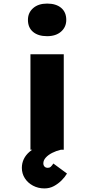

<svg xmlns="http://www.w3.org/2000/svg" viewBox="-20 -836 526 1072"><path d="M150 0V-533H336V0ZM243 -634Q193 -634 164.5 -658Q136 -682 136 -725Q136 -765 165 -790.5Q194 -816 243 -816Q293 -816 321.5 -792Q350 -768 350 -725Q350 -685 321 -659.5Q292 -634 243 -634ZM228 216Q193 216 164 200.5Q135 185 118.5 159Q102 133 102 101Q102 75 113 52Q124 29 146 10.5Q168 -8 201 -23Q234 -38 277 -49L320 0Q294 6 271.5 17.5Q249 29 235.5 44Q222 59 222 76Q222 87 228.5 94Q235 101 247 101Q257 101 263.5 95Q270 89 278 77L354 133Q343 152 324 171Q305 190 281 203Q257 216 228 216Z"/></svg>

Font: Lexend Mega ExtraBold
Style: Regular
Weight: 800
Designer: Bonnie Shaver-Troup, Thomas Jockin
Foundry: Lexend
Version: Version 1.007